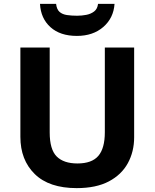

<svg xmlns="http://www.w3.org/2000/svg" viewBox="-20 -959 796 989"><path d="M671 -252Q671 -178 638.5 -118.5Q606 -59 540.5 -24.5Q475 10 375 10Q233 10 159 -62.5Q85 -135 85 -254V-714H236V-277Q236 -189 272 -153Q308 -117 379 -117Q453 -117 486.5 -156Q520 -195 520 -278V-714H671ZM570 -939Q565 -866 512 -820Q459 -774 376 -774Q290 -774 240 -819Q190 -864 186 -939H269Q272 -911 286.5 -898Q301 -885 325 -881.5Q349 -878 377 -878Q401 -878 424.5 -882.5Q448 -887 465 -900Q482 -913 485 -939Z"/></svg>

Font: Noto Sans Bengali
Style: Bold
Weight: 700
Designer: Jelle Bosma - Monotype Design Team
Foundry: Monotype Imaging Inc.
Version: Version 2.003; ttfautohint (v1.8.4.7-5d5b)